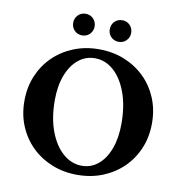

<svg xmlns="http://www.w3.org/2000/svg" viewBox="-91 -929 972 1024"><g transform="rotate(10 394.5 -417.0)"><path d="M394 10Q320 10 257 -15.5Q194 -41 147.5 -86.5Q101 -132 75 -194Q49 -256 49 -330Q49 -404 75 -466Q101 -528 147.5 -573.5Q194 -619 257 -644.5Q320 -670 394 -670Q469 -670 532 -644.5Q595 -619 641.5 -573.5Q688 -528 714 -466Q740 -404 740 -330Q740 -256 714 -194Q688 -132 641.5 -86.5Q595 -41 532 -15.5Q469 10 394 10ZM410 -42Q460 -42 498.5 -74Q537 -106 558.5 -164Q580 -222 580 -300Q580 -396 553.5 -468Q527 -540 482 -579.5Q437 -619 381 -619Q331 -619 292 -587.5Q253 -556 230.5 -498Q208 -440 208 -362Q208 -266 235 -194Q262 -122 308 -82Q354 -42 410 -42ZM291 -727Q266 -727 249.5 -744Q233 -761 233 -785Q233 -810 249.5 -827Q266 -844 291 -844Q316 -844 332.5 -827Q349 -810 349 -785Q349 -761 332.5 -744Q316 -727 291 -727ZM489 -727Q464 -727 447.5 -744Q431 -761 431 -785Q431 -810 447.5 -827Q464 -844 489 -844Q514 -844 530.5 -827Q547 -810 547 -785Q547 -761 530.5 -744Q514 -727 489 -727Z"/></g></svg>

Font: Spectral SC
Style: Bold
Weight: 700
Designer: Jean-Baptiste Levee
Foundry: Production Type
Version: Version 2.001